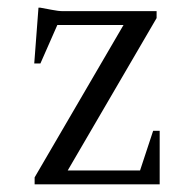

<svg xmlns="http://www.w3.org/2000/svg" viewBox="-20 -479 510 499"><path d="M70 0V-18L301 -414H129L85 -314H69L80 -459H85Q97 -457 114.5 -453.5Q132 -450 144 -450H387V-432L156 -36H344L378 -139H395V0Z"/></svg>

Font: Spectral Light
Style: Regular
Weight: 300
Designer: Jean-Baptiste Levee
Foundry: Production Type
Version: Version 2.001